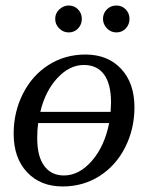

<svg xmlns="http://www.w3.org/2000/svg" viewBox="-20 -670 540 700"><path d="M208.5 9.8Q127.4 9.8 78.6 -42.2Q29.8 -94.2 29.8 -182.6Q29.8 -261.2 63.5 -328.1Q97.2 -395 157 -433.1Q216.8 -471.2 291.5 -471.2Q372.6 -471.2 421.4 -419.2Q470.2 -367.2 470.2 -278.8Q470.2 -200.2 436.5 -133.3Q402.8 -66.4 343 -28.3Q283.2 9.8 208.5 9.8ZM115.7 -166Q115.7 -99.6 141.4 -64.9Q167 -30.3 212.9 -30.3Q268.6 -30.3 314.9 -83.5Q361.3 -136.7 377.9 -221.2H119.1Q115.7 -198.2 115.7 -166ZM384.8 -295.9Q384.8 -363.8 359.4 -398.4Q334 -433.1 285.6 -433.1Q233.4 -433.1 189.2 -385.5Q145 -337.9 127 -262.2H383.3ZM452.1 -601.1Q452.1 -580.6 438.5 -566.2Q424.8 -551.8 404.3 -551.8Q383.8 -551.8 369.6 -566.9Q355.5 -582 355.5 -601.1Q355.5 -621.6 369.6 -635.7Q383.8 -649.9 404.3 -649.9Q424.8 -649.9 438.5 -635.7Q452.1 -621.6 452.1 -601.1ZM278.3 -601.1Q278.3 -580.6 264.6 -566.2Q251 -551.8 230.5 -551.8Q210.4 -551.8 195.8 -566.4Q181.2 -581.1 181.2 -601.1Q181.2 -621.6 196.3 -635.7Q211.4 -649.9 230.5 -649.9Q251 -649.9 264.6 -635.7Q278.3 -621.6 278.3 -601.1Z"/></svg>

Font: Tinos
Style: Italic
Weight: 400
Italic angle: -16.333°
Designer: Steve Matteson
Foundry: Monotype Imaging Inc.
Version: Version 1.32